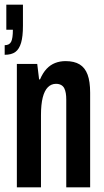

<svg xmlns="http://www.w3.org/2000/svg" viewBox="-27 -800 446 820"><path d="M45 0V-527H132L140 -461H144Q156 -489 172 -506Q188 -523 208.5 -531Q229 -539 253 -539Q290 -539 313 -525Q336 -511 347 -481.5Q358 -452 358 -404V0H256V-375Q256 -390 254 -402Q252 -414 247.5 -423Q243 -432 234 -437Q225 -442 212 -442Q192 -442 177.5 -427.5Q163 -413 155.5 -383.5Q148 -354 148 -308V0ZM-7 -566V-607Q13 -607 20.5 -621.5Q28 -636 28 -673H0V-780H71V-690Q71 -644 63 -617Q55 -590 38.5 -578Q22 -566 -7 -566Z"/></svg>

Font: Archivo ExtraCondensed SemiBold
Style: Regular
Weight: 600
Width: 2
Designer: Hector Gatti
Foundry: Omnibus-Type
Version: Version 2.001